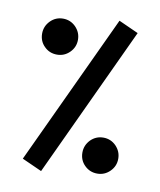

<svg xmlns="http://www.w3.org/2000/svg" viewBox="-77 -715 658 788"><g transform="rotate(10 252.0 -321.0)"><path d="M357.4 -653.3 64.9 -26.9 147.5 10.3 439.5 -616.2ZM301.3 -94.2C301.3 -73.2 308.6 -55.2 323.2 -41C337.4 -26.9 355 -19.5 376 -19.5C396.5 -19.5 414.1 -26.9 428.7 -41.5C443.4 -56.2 450.7 -73.7 450.7 -94.2C450.7 -114.7 443.4 -132.3 428.7 -147.5C414.1 -162.1 396.5 -169.4 376 -169.4C355.5 -169.4 337.9 -162.1 323.2 -147.5C308.6 -132.3 301.3 -114.7 301.3 -94.2ZM53.7 -546.4C53.7 -525.4 61 -507.3 75.7 -493.2C89.8 -479 107.4 -471.7 128.4 -471.7C148.9 -471.7 166.5 -479 181.2 -493.7C195.8 -508.3 203.1 -525.9 203.1 -546.4C203.1 -566.9 195.8 -584.5 181.2 -599.6C166.5 -614.3 148.9 -621.6 128.4 -621.6C107.9 -621.6 90.3 -614.3 75.7 -599.6C61 -584.5 53.7 -566.9 53.7 -546.4Z"/></g></svg>

Font: Shabnam Medium
Style: Regular
Weight: 500
Foundry: DejaVu fonts team - Redesigned by Saber Rastikerdar - Based on Vazir font
Version: Version 5.0.1